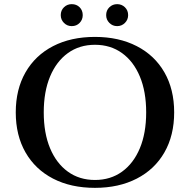

<svg xmlns="http://www.w3.org/2000/svg" viewBox="-20 -892 905 926"><path d="M438 -714Q553 -714 639.5 -669.5Q726 -625 773 -543Q820 -461 820 -350Q820 -239 773 -157Q726 -75 639.5 -30.5Q553 14 438 14Q322 14 236 -30.5Q150 -75 103 -157Q56 -239 56 -350Q56 -461 103 -543Q150 -625 236 -669.5Q322 -714 438 -714ZM438 -24Q513 -24 568.5 -64Q624 -104 654.5 -177Q685 -250 685 -350Q685 -450 654.5 -523Q624 -596 568.5 -636Q513 -676 438 -676Q363 -676 307.5 -636Q252 -596 221.5 -523Q191 -450 191 -350Q191 -250 221.5 -177Q252 -104 307.5 -64Q363 -24 438 -24ZM326 -766Q304 -766 288.5 -781.5Q273 -797 273 -819Q273 -842 288.5 -857Q304 -872 326 -872Q349 -872 364 -857Q379 -842 379 -819Q379 -797 364 -781.5Q349 -766 326 -766ZM545 -766Q523 -766 507.5 -781.5Q492 -797 492 -819Q492 -842 507.5 -857Q523 -872 545 -872Q567 -872 582.5 -857Q598 -842 598 -819Q598 -797 582.5 -781.5Q567 -766 545 -766Z"/></svg>

Font: Cinzel SemiBold
Style: Regular
Weight: 600
Designer: Natanael Gama
Version: Version 2.000